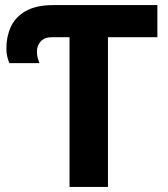

<svg xmlns="http://www.w3.org/2000/svg" viewBox="-20 -734 658 754"><path d="M253 0V-588H186Q155 -588 140 -571.5Q125 -555 125 -532Q125 -516 128.5 -505Q132 -494 135 -486H17Q13 -494 9 -509.5Q5 -525 5 -544Q5 -590 22.5 -628.5Q40 -667 81 -690.5Q122 -714 190 -714H598V-588H404V0Z"/></svg>

Font: Noto IKEA Simplified Chinese
Style: Bold
Weight: 700
Designer: Monotype Design Team
Foundry: Monotype Imaging Inc.
Version: Version 1.100